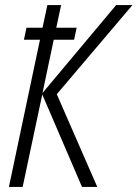

<svg xmlns="http://www.w3.org/2000/svg" viewBox="-20 -734 540 754"><path d="M15 0H69L146 -363L302 0H362L203 -364L500 -714H436L147 -369L191 -578H271L281 -625H201L220 -714H166L147 -625H84L74 -578H137Z"/></svg>

Font: Noto Sans Condensed Light
Style: Italic
Weight: 300
Width: 3
Italic angle: -12°
Designer: Monotype Design Team
Foundry: Monotype Imaging Inc.
Version: Version 2.013